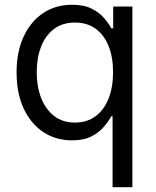

<svg xmlns="http://www.w3.org/2000/svg" viewBox="-20 -567 641 791"><path d="M525.4 204.1H443.8V-87.9H438.5Q427.2 -67.4 407.7 -44.4Q388.2 -21.5 356.7 -5.1Q325.2 11.2 276.9 11.2Q209.5 11.2 157.7 -23.4Q106 -58.1 77.1 -120.8Q48.3 -183.6 48.3 -269Q48.3 -353.5 77.4 -416.3Q106.4 -479 158 -513.2Q209.5 -547.4 276.9 -547.4Q326.2 -547.4 357.9 -531.2Q389.6 -515.1 408.9 -492.4Q428.2 -469.7 438.5 -450.2H446.3V-540H525.4ZM288.6 -62Q338.9 -62 374 -88.4Q409.2 -114.7 427.5 -161.6Q445.8 -208.5 445.8 -269.5Q445.8 -331.1 427.5 -377Q409.2 -422.9 374.3 -448.5Q339.4 -474.1 288.6 -474.1Q237.8 -474.1 202.6 -447.8Q167.5 -421.4 149.4 -375Q131.3 -328.6 131.3 -269.5Q131.3 -210 149.7 -163.1Q168 -116.2 203.1 -89.1Q238.3 -62 288.6 -62Z"/></svg>

Font: V-Inter
Style: Regular-375
Weight: 375
Designer: Rasmus Andersson
Foundry: rsms
Version: Version 4.000;git-4146feb